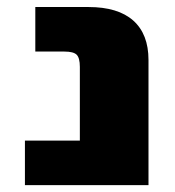

<svg xmlns="http://www.w3.org/2000/svg" viewBox="-20 -540 511 560"><path d="M52.7 0V-129.9H212.9V-344.7Q212.9 -371.1 203.6 -380.4Q194.3 -389.6 168 -389.6H83V-519.5H238.3Q324.2 -519.5 368.7 -480Q413.1 -440.4 413.1 -365.2V0Z"/></svg>

Font: GenEi M Gothic v2 Black
Style: Regular
Weight: 900
Version: Version 2.0